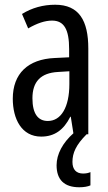

<svg xmlns="http://www.w3.org/2000/svg" viewBox="-20 -567 456 811"><path d="M362 216V160C355 163 346 166 331 166C302 166 286 149 286 117C286 79 301 45 346 0H353V-362C353 -480 314 -547 213 -547C162 -547 115 -534 73 -508L99 -447C137 -469 170 -480 200 -480C251 -480 272 -442 272 -360V-325L211 -322C98 -317 34 -256 34 -150C34 -65 71 10 154 10C210 10 249 -18 277 -74H279L290 -4C245 36 219 84 219 131C219 192 251 224 315 224C335 224 351 221 362 216ZM273 -266V-212C273 -114 238 -56 182 -56C141 -56 117 -86 117 -152C117 -222 152 -259 225 -263Z"/></svg>

Font: Noto Sans UI Condensed
Style: Regular
Weight: 400
Width: 3
Designer: Monotype Design Team
Foundry: Monotype Imaging Inc.
Version: Version 1.901